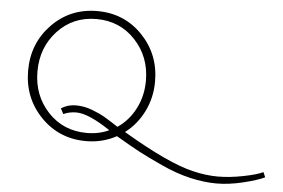

<svg xmlns="http://www.w3.org/2000/svg" viewBox="-55 -737 1448 984"><g transform="rotate(5 669.0 -245.5)"><path d="M733 -325Q733 -242 698 -171Q663 -100 602 -54Q840 87 968 116Q1034 132 1095 132Q1156 132 1226.5 118Q1297 104 1327 89L1338 115Q1300 133 1227.5 150.5Q1155 168 1091.5 168Q1028 168 956 151.5Q884 135 806 99Q728 63 685.5 40.5Q643 18 563 -29Q491 10 407 10Q268 10 174 -87Q80 -184 80 -324.5Q80 -465 174 -562Q268 -659 407 -659Q546 -659 639.5 -562Q733 -465 733 -325ZM407 -32Q470 -32 521 -56Q408 -132 345 -132Q309 -132 279 -118L264 -146Q298 -168 340 -168Q382 -168 422 -153Q462 -138 489.5 -122Q517 -106 561 -77Q619 -116 652.5 -181.5Q686 -247 686 -325Q686 -448 606.5 -533Q527 -618 406.5 -618Q286 -618 207 -533Q128 -448 128 -324.5Q128 -201 207 -116.5Q286 -32 407 -32Z"/></g></svg>

Font: Julius Sans One
Style: Regular
Weight: 400
Designer: Luciano Vergara
Foundry: LatinoType
Version: Version 1.001